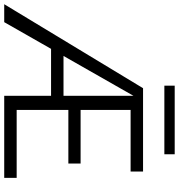

<svg xmlns="http://www.w3.org/2000/svg" viewBox="9 -859 848 910"><g transform="rotate(90 433.0 -404.0)"><path d="M-2 0 396 -658H458L83 0ZM182 -222 214 -281H467V-222ZM467 -304V-362H753V-304ZM432 0V-658H791V-599H499V-59H821V0ZM384 -759V-808H709V-759Z"/></g></svg>

Font: Ysabeau Office
Style: Regular
Weight: 400
Designer: Christian Thalmann (Catharsis Fonts)
Version: Version 2.001;gftools[0.9.30]; featfreeze: tnum,lnum,ss02